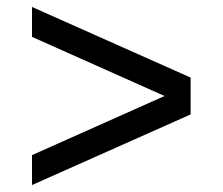

<svg xmlns="http://www.w3.org/2000/svg" viewBox="-20 -565 640 552"><path d="M72 -33V-119L453 -289L72 -459V-545L528 -342V-236Z"/></svg>

Font: Geist Mono
Style: Regular
Weight: 400
Monospace: yes
Designer: Basement.studio, Andrés Briganti, Mateo Zaragoza
Foundry: Basement.studio, Vercel, Andrés Briganti, Guido Ferreyra, Mateo Zaragoza
Version: Version 1.500; ttfautohint (v1.8.4.7-5d5b)